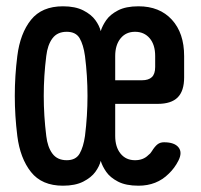

<svg xmlns="http://www.w3.org/2000/svg" viewBox="-20 -580 640 610"><path d="M565 -334Q565 -291 544.5 -270.5Q524 -250 481 -250H346V-148Q346 -113 363 -92Q380 -71 409 -71Q435 -71 451 -87Q458 -92 462 -99Q472 -115 480.5 -121.5Q489 -128 501 -128Q534 -128 547 -112Q560 -96 547 -70Q535 -46 516 -28Q478 10 420 10Q380 10 355 -3Q330 -16 317.5 -34Q305 -52 300 -69Q296 -52 283 -34Q270 -16 244.5 -3Q219 10 180 10Q113 10 78.5 -33.5Q44 -77 35 -148Q27 -212 27 -275.5Q27 -339 35 -402Q44 -474 78.5 -517Q113 -560 180 -560Q219 -560 244.5 -547Q270 -534 283 -516Q296 -498 300 -481Q305 -498 317.5 -516Q330 -534 355 -547Q380 -560 420 -560Q487 -560 526 -517.5Q565 -475 565 -402ZM192 -71Q221 -71 233 -92Q245 -113 250 -148Q258 -212 258 -275.5Q258 -339 250 -402Q245 -438 233 -458.5Q221 -479 192 -479Q162 -479 146.5 -458Q131 -437 127 -402Q119 -339 119 -275.5Q119 -212 127 -148Q131 -113 146.5 -92Q162 -71 192 -71ZM346 -325H431Q452 -325 462.5 -335Q473 -345 473 -367V-402Q473 -438 455.5 -458.5Q438 -479 409 -479Q380 -479 363 -458Q346 -437 346 -402Z"/></svg>

Font: Maple Mono NL Medium
Style: Regular
Weight: 500
Monospace: yes
Designer: subframe7536
Version: Version 7.000